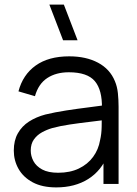

<svg xmlns="http://www.w3.org/2000/svg" viewBox="-20 -800 596 835"><path d="M224.7 15Q163.3 15 122.2 -7.1Q81.2 -29.2 60.6 -65.6Q40 -102 40 -145Q40 -189.2 57.7 -220.3Q75.3 -251.5 106.2 -271.4Q137.2 -291.3 177.3 -302Q218.7 -312 268.3 -319.7Q318 -327.3 365.8 -333.2Q413.7 -339.2 449.7 -344.3L423.3 -328.7Q425 -408.3 392.5 -447Q360 -485.7 279.3 -485.7Q224 -485.7 185.7 -460.7Q147.3 -435.7 132 -381.7L60.3 -402.7Q79.2 -475 135.2 -515Q191.2 -555 280.7 -555Q354.5 -555 406.3 -527.3Q458.2 -499.7 479.7 -447Q489.7 -423.7 492.7 -394.7Q495.7 -365.7 495.7 -335.3V0H430V-135.7L449 -127.3Q421.5 -57.8 363.6 -21.4Q305.7 15 224.7 15ZM233 -48.7Q284.5 -48.7 322.9 -67.1Q361.3 -85.5 384.9 -117.7Q408.5 -149.8 415.3 -190.7Q421.5 -216.7 422.1 -247.8Q422.7 -278.8 422.7 -294.7L450.7 -280Q412.8 -275 369.2 -269.9Q325.5 -264.8 283.2 -258.5Q240.8 -252.2 207 -243Q184 -236.3 162.6 -224.6Q141.2 -212.8 127.4 -193.5Q113.7 -174.2 113.7 -145Q113.7 -121.5 125.4 -99.4Q137.2 -77.3 163.3 -63Q189.5 -48.7 233 -48.7ZM317.3 -625H254.3L194.7 -780H257.7Z"/></svg>

Font: Manrope Variable Light
Style: Regular
Weight: 200
Designer: Mikhail Sharanda
Foundry: Mikhail Sharanda
Version: Version 4.505